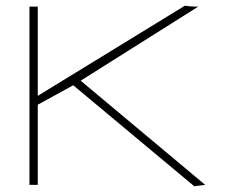

<svg xmlns="http://www.w3.org/2000/svg" viewBox="-20 -646 790 671"><path d="M659 5 236 -348 112 -280V0H83V-623H112V-311L626 -626Q632 -625 643 -624Q654 -623 660 -623H673L262 -364L697 0Z"/></svg>

Font: Inconsolata ExtraExpanded ExtraLight
Style: Regular
Weight: 200
Width: 8
Monospace: yes
Designer: Raph Levien, Cyreal, Brenton Simpson
Foundry: Raph Levien, Cyreal, Google
Version: Version 3.100; ttfautohint (v1.8.4.7-5d5b)